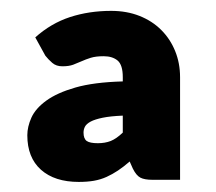

<svg xmlns="http://www.w3.org/2000/svg" viewBox="-20 -760 407 362"><path d="M211.5 -542Q188 -541 173.5 -538Q159 -535 151 -530.8Q143 -526.5 140.2 -521.2Q137.5 -516 137.5 -510Q137.5 -498.5 143.5 -494.2Q149.5 -490 164.5 -490Q178 -490 188.8 -494.2Q199.5 -498.5 211.5 -510ZM46.5 -689.5Q76 -716 112 -727.8Q148 -739.5 189.5 -739.5Q219 -739.5 243 -730Q267 -720.5 284 -703.5Q301 -686.5 310.2 -663.8Q319.5 -641 319.5 -614.5V-421H267.5Q252.5 -421 244.8 -425Q237 -429 230.5 -442L224.5 -455.5Q213 -445.5 202.5 -438.5Q192 -431.5 181 -426.5Q170 -421.5 157.2 -419.2Q144.5 -417 128.5 -417Q83 -417 57.2 -440Q31.5 -463 31.5 -505Q31.5 -521 39.2 -538.2Q47 -555.5 67.2 -570.2Q87.5 -585 122.2 -595Q157 -605 211.5 -606.5V-614.5Q211.5 -637.5 201.8 -645.8Q192 -654 175.5 -654Q160.5 -654 151 -651Q141.5 -648 133.8 -644.5Q126 -641 118 -638Q110 -635 97.5 -635Q86 -635 78.5 -641.5Q71 -648 65.5 -655Z"/></svg>

Font: Lato ExtraBold
Style: Regular
Weight: 800
Designer: Lukasz Dziedzic with Adam Twardoch and Botio Nikoltchev
Foundry: tyPoland Lukasz Dziedzic
Version: Version 2.015; 2015-08-06; http://www.latofonts.com/